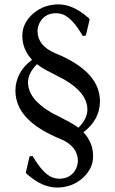

<svg xmlns="http://www.w3.org/2000/svg" viewBox="-20 -678 523 870"><path d="M147.5 -387.2Q107.4 -346.7 106.9 -305.2Q106.9 -229.5 212.4 -168Q224.6 -161.1 293 -126Q316.9 -113.3 335.4 -99.1Q375.5 -139.6 376 -181.2Q376 -256.8 270.5 -317.9Q258.3 -324.7 189.9 -359.9Q166 -372.6 147.5 -387.2ZM125 -407.2Q81.1 -454.6 81.1 -516.1Q81.1 -575.2 133.3 -619.1Q180.2 -657.7 244.1 -658.2Q309.1 -658.2 374.5 -602.1Q376 -600.6 378.9 -598.6Q381.8 -596.2 382.8 -595.2L386.2 -589.8L369.1 -517.1L355 -515.1Q308.1 -596.2 264.6 -612.8Q249.5 -618.2 234.9 -618.2Q184.1 -618.2 160.6 -576.7Q150.4 -557.6 149.9 -536.1Q151.4 -470.2 230 -437Q420.9 -359.4 432.1 -235.4Q432.6 -226.6 433.1 -219.2Q432.1 -134.8 357.9 -78.6Q373.5 -62.5 383.5 -43.9Q393.6 -25.4 397.7 -7.3Q401.9 10.7 401.9 29.8Q401.9 88.9 350.1 132.8Q303.2 171.4 238.8 171.9Q173.8 171.9 108.4 116.2Q106.9 114.7 104 112.8Q101.1 110.4 100.1 108.9L97.2 104L113.8 30.8L127.9 28.8Q174.8 109.9 218.3 126.5Q233.4 131.8 248 131.8Q298.8 131.8 322.3 90.8Q332.5 71.8 333 49.8Q331.5 -16.1 252.9 -48.8Q62 -126.5 50.8 -250.5Q50.3 -259.3 49.8 -267.1Q50.8 -351.1 125 -407.2Z"/></svg>

Font: Linux Biolinum O
Style: Regular
Weight: 400
Designer: Philipp H. Poll
Foundry: Philipp H. Poll
Version: Version 1.0.4